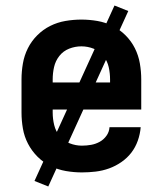

<svg xmlns="http://www.w3.org/2000/svg" viewBox="-20 -613 590 696"><path d="M277 12Q248 12 219 7Q190 2 163.5 -11Q137 -24 116 -45Q95 -66 81.5 -92Q68 -118 63 -147Q58 -176 58 -205V-325Q58 -354 63 -383Q68 -412 81 -438Q94 -464 115 -485Q136 -506 162 -519Q188 -532 217 -537Q246 -542 275 -542Q304 -542 333 -537Q362 -532 388 -519Q414 -506 435 -485Q456 -464 469 -438Q482 -412 487 -383Q492 -354 492 -325V-216H171V-205Q171 -182 176.5 -159.5Q182 -137 196.5 -119.5Q211 -102 232.5 -93.5Q254 -85 277 -85Q294 -85 310.5 -88Q327 -91 341.5 -99Q356 -107 366 -121Q376 -135 377 -152H490Q488 -127 479.5 -103Q471 -79 456 -59.5Q441 -40 420 -25.5Q399 -11 375.5 -2.5Q352 6 327 9Q302 12 277 12ZM171 -314H379V-325Q379 -348 374 -370Q369 -392 355 -410Q341 -428 319.5 -436.5Q298 -445 275 -445Q252 -445 230.5 -436.5Q209 -428 195 -410Q181 -392 176 -370Q171 -348 171 -325ZM155 63 105 43 395 -593 445 -573Z"/></svg>

Font: Lode
Style: Bold
Weight: 700
Monospace: yes
Designer: Belleve Invis
Foundry: Belleve Invis
Version: Version 29.2.0; ttfautohint (v1.8.3)